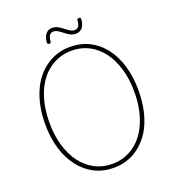

<svg xmlns="http://www.w3.org/2000/svg" viewBox="-228 -1542 1589 1738"><g transform="rotate(-20 566.5 -672.5)"><path d="M568 19Q467 19 385 -22.5Q303 -64 243 -140.5Q183 -217 150 -324Q117 -431 117 -564Q117 -653 132 -730.5Q147 -808 174.5 -872Q202 -936 242 -986.5Q282 -1037 332.5 -1073Q383 -1109 442 -1127.5Q501 -1146 568 -1146Q668 -1146 750 -1105Q832 -1064 891.5 -987.5Q951 -911 983.5 -804Q1016 -697 1016 -564Q1016 -476 1001.5 -398.5Q987 -321 959.5 -255.5Q932 -190 892 -140Q852 -90 802 -54Q752 -18 693 0.5Q634 19 568 19ZM568 -19Q628 -19 681.5 -36.5Q735 -54 780.5 -87Q826 -120 862 -167.5Q898 -215 923.5 -276Q949 -337 962.5 -409Q976 -481 976 -564Q976 -688 946 -788.5Q916 -889 862 -960.5Q808 -1032 733.5 -1070.5Q659 -1109 568 -1109Q507 -1109 453.5 -1091.5Q400 -1074 354 -1041Q308 -1008 272 -961Q236 -914 210.5 -853Q185 -792 171.5 -719.5Q158 -647 158 -564Q158 -440 188 -339.5Q218 -239 272.5 -167.5Q327 -96 402 -57.5Q477 -19 568 -19ZM401 -1236Q384 -1236 384 -1254Q387 -1304 410.5 -1333.5Q434 -1363 471 -1363Q502 -1363 527 -1349.5Q552 -1336 573.5 -1318.5Q595 -1301 616.5 -1287.5Q638 -1274 661 -1274Q686 -1274 699 -1292.5Q712 -1311 713 -1348Q714 -1364 732 -1364Q743 -1364 746 -1360.5Q749 -1357 749 -1347Q747 -1296 723 -1267.5Q699 -1239 660 -1239Q630 -1239 605.5 -1252.5Q581 -1266 559.5 -1283.5Q538 -1301 516.5 -1314.5Q495 -1328 472 -1328Q448 -1328 435 -1309Q422 -1290 419 -1253Q418 -1243 414.5 -1239.5Q411 -1236 401 -1236Z"/></g></svg>

Font: Playwrite BR Thin
Style: Regular
Weight: 250
Version: Version 1.003